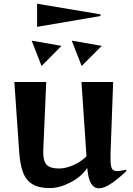

<svg xmlns="http://www.w3.org/2000/svg" viewBox="-20 -997 713 1030"><path d="M448 -96Q418 -50 359 -19Q300 12 247 12Q187 12 153 -9.5Q119 -31 103.5 -72Q88 -113 83 -181L57 -557H228L212 -189V-177Q212 -132 231 -112.5Q250 -93 297 -93Q329 -93 369 -109Q409 -125 444 -158L417 -557H587L573 -173V-146Q573 -108 580 -93.5Q587 -79 610 -79Q622 -79 655 -86L659 -80Q611 -35 574.5 -11Q538 13 511 13Q484 13 468.5 -12.5Q453 -38 448 -96ZM365 -779 526 -751 418 -643ZM310 -751 203 -643 150 -779ZM179 -977 519 -920V-911L179 -853Z"/></svg>

Font: Tiejili SC
Style: Regular
Weight: 400
Designer: Buernia
Foundry: Ershou Xiaoxi Press
Version: Version 1.100